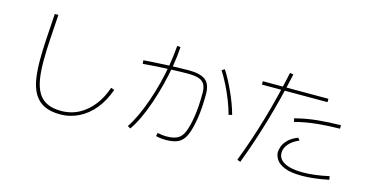

<svg xmlns="http://www.w3.org/2000/svg" viewBox="-84 -1205 3169 1654"><g transform="rotate(15 1500.0 -378.0)"><path d="M510 51Q423 51 367 23Q311 -5 279 -58Q247 -111 234.5 -186.5Q222 -262 222 -356Q222 -447 229 -555Q236 -663 243 -773H275Q268 -660 261 -553Q254 -446 254 -356Q254 -268 265 -198.5Q276 -129 304 -80Q332 -31 382.5 -5.5Q433 20 512 20Q562 20 608 6.5Q654 -7 694.5 -33.5Q735 -60 769.5 -97Q804 -134 831 -181.5Q858 -229 877 -284L907 -273Q889 -222 865 -178Q841 -134 811.5 -98Q782 -62 748 -34.5Q714 -7 676 12Q638 31 596 41Q554 51 510 51Z M1449 28Q1420 28 1396.5 25Q1373 22 1358 18L1364 -12Q1379 -9 1400.5 -6Q1422 -3 1447 -3Q1506 -3 1542 -21.5Q1578 -40 1599 -90Q1620 -140 1635 -233Q1642 -277 1645.5 -330Q1649 -383 1649 -444Q1649 -495 1632 -523Q1615 -551 1578.5 -562Q1542 -573 1486 -573Q1419 -573 1346.5 -570Q1274 -567 1206 -563Q1138 -559 1086 -554L1083 -585Q1120 -588 1168.5 -591Q1217 -594 1271.5 -596.5Q1326 -599 1381 -601Q1436 -603 1486 -603Q1585 -603 1632.5 -568Q1680 -533 1680 -444Q1680 -384 1676.5 -328.5Q1673 -273 1666 -229Q1650 -128 1625.5 -71.5Q1601 -15 1559 6.5Q1517 28 1449 28ZM1126 12 1101 -4Q1134 -52 1165.5 -119.5Q1197 -187 1225 -267.5Q1253 -348 1275.5 -435Q1298 -522 1312.5 -610Q1327 -698 1333 -780L1363 -777Q1358 -695 1343 -606Q1328 -517 1305 -428Q1282 -339 1254 -257Q1226 -175 1193.5 -106Q1161 -37 1126 12ZM1914 -321Q1899 -377 1874.5 -440Q1850 -503 1819.5 -564Q1789 -625 1756 -677L1781 -692Q1804 -658 1827 -614.5Q1850 -571 1872 -523Q1894 -475 1912.5 -425.5Q1931 -376 1944 -328Z M2116 44 2087 33Q2162 -161 2223 -371Q2284 -581 2332 -807L2363 -801Q2265 -347 2116 44ZM2658 23Q2562 23 2507.5 1.5Q2453 -20 2430 -53.5Q2407 -87 2407 -120Q2407 -141 2417 -171Q2427 -201 2457 -232Q2487 -263 2544 -286L2562 -265Q2505 -242 2472 -204Q2439 -166 2439 -123Q2439 -85 2465 -59.5Q2491 -34 2540 -20.5Q2589 -7 2659 -7Q2708 -7 2765.5 -14Q2823 -21 2892 -36L2897 -5Q2828 9 2769 16Q2710 23 2658 23ZM2124 -647V-677H2709V-647ZM2474 -408 2467 -438Q2565 -464 2666.5 -474Q2768 -484 2873 -485L2872 -454Q2770 -453 2670 -443Q2570 -433 2474 -408Z"/></g></svg>

Font: Murecho Thin ExtraLight
Style: Regular
Weight: 250
Version: Version 1.010